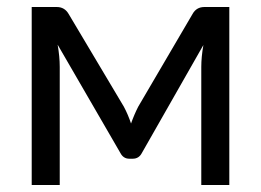

<svg xmlns="http://www.w3.org/2000/svg" viewBox="-20 -528 746 548"><path d="M634.5 0H554.5V-337Q554.5 -365 560.5 -399.5L385 -91.5Q376.5 -75 359 -75H349Q332 -75 323.5 -91.5L144.5 -400.5Q150.5 -366.5 150.5 -337V0H70.5V-508H142Q164.5 -508 176 -488L333.5 -223.5Q345.5 -201 354 -175.5Q363 -201 374.5 -223.5L529.5 -488Q540.5 -508 563.5 -508H634.5Z"/></svg>

Font: Verano Sans
Style: Regular
Weight: 400
Designer: Lukasz Dziedzic with Adam Twardoch and Botio Nikoltchev
Foundry: tyPoland Lukasz Dziedzic
Version: Version 3.001;December 28, 2019;FontCreator 12.0.0.2547 64-b